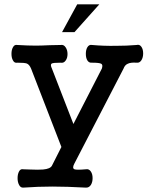

<svg xmlns="http://www.w3.org/2000/svg" viewBox="-20 -731 707 890"><path d="M124 -413.1 264.6 -49.8 220.7 37.1Q212.9 51.8 179.7 54.7Q160.2 56.6 117.2 54.7L87.9 53.7Q75.2 50.8 68.4 63.5Q61.5 76.2 61.5 94.7Q61.5 113.3 68.4 126Q75.2 139.6 87.9 138.7Q156.2 133.8 222.7 133.8Q289.1 133.8 377.9 138.7Q392.6 139.6 401.4 126Q409.2 113.3 409.2 94.7Q409.2 76.2 401.4 64.5Q392.6 50.8 377.9 53.7Q335 57.6 325.2 53.7Q313.5 48.8 324.2 28.3L552.7 -413.1Q558.6 -429.7 572.3 -435.5Q585.9 -442.4 613.3 -440.4Q627 -438.5 635.7 -452.1Q643.6 -464.8 643.6 -483.4Q643.6 -502 635.7 -513.7Q627 -526.4 613.3 -522.5Q568.4 -518.6 516.6 -518.6Q460.9 -517.6 407.2 -522.5Q392.6 -525.4 384.8 -511.7Q377.9 -500 377.9 -481.4Q377.9 -462.9 384.8 -451.2Q392.6 -438.5 407.2 -440.4Q440.4 -440.4 449.2 -435.5Q458 -430.7 452.1 -413.1L320.3 -156.2L220.7 -413.1Q211.9 -431.6 219.7 -436.5Q226.6 -440.4 260.7 -440.4Q275.4 -437.5 284.2 -450.2Q293 -461.9 293 -480.5Q293 -499 284.2 -511.7Q275.4 -525.4 260.7 -522.5L210.9 -521.5Q169.9 -519.5 146.5 -519.5Q109.4 -519.5 60.5 -522.5Q46.9 -525.4 40 -511.7Q33.2 -500 33.2 -481.4Q33.2 -462.9 40 -451.2Q46.9 -437.5 60.5 -440.4Q93.8 -440.4 104.5 -436.5Q116.2 -431.6 124 -413.1ZM440.4 -710.9H337.9L267.6 -582H325.2Z"/></svg>

Font: Gungsuh
Style: Regular
Weight: 400
Version: Version 2.21